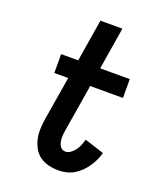

<svg xmlns="http://www.w3.org/2000/svg" viewBox="-138 -824 775 920"><g transform="rotate(20 250.0 -363.5)"><path d="M270 8Q244 8 219 2Q194 -4 174.5 -18Q155 -32 143 -53.5Q131 -75 125.5 -99Q120 -123 121 -149Q122 -175 126 -201L163 -424H92V-520H179L214 -735H326L291 -520H442V-424H275L236 -186Q234 -175 233 -165Q232 -155 232 -145Q232 -135 234 -125.5Q236 -116 240 -107.5Q244 -99 252 -93.5Q260 -88 270 -88Q284 -88 297 -97.5Q310 -107 319 -120Q328 -133 333.5 -147Q339 -161 343 -175L442 -143Q437 -124 428.5 -105.5Q420 -87 408 -69.5Q396 -52 380.5 -37Q365 -22 347 -11.5Q329 -1 309 3.5Q289 8 270 8Z"/></g></svg>

Font: Iosevka Curly Slab
Style: Bold Italic
Weight: 700
Italic angle: -9°
Monospace: yes
Designer: Belleve Invis
Foundry: Belleve Invis
Version: Version 22.1.2; ttfautohint (v1.8.4)